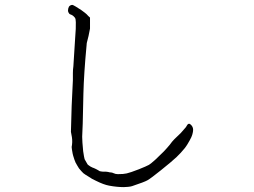

<svg xmlns="http://www.w3.org/2000/svg" viewBox="-20 -743 1040 785"><path d="M520 18Q514 20 503 21Q494 22 486 22Q458 22 426 16Q404 12 372 -4Q351 -14 350 -16Q341 -22 330.5 -28Q320 -34 312 -44Q302 -54 296 -66Q288 -78 284 -91Q278 -109 277 -115Q273 -137 273 -142Q277 -162 274 -182Q272 -190 270 -204Q270 -207 273 -310Q275 -364 278 -415Q278 -431 278 -444.5Q278 -458 280 -472Q283 -528 287 -583Q291 -632 290 -652Q290 -666 286 -671Q279 -679 276.5 -680Q274 -681 273 -682Q272 -683 268 -684L266 -685L264 -686Q262 -688 260 -692Q258 -696 258 -700Q258 -708 262 -716Q268 -723 276 -723Q278 -723 290 -716Q300 -710 312 -702Q330 -689 334 -685Q342 -676 346 -673Q347 -672 348 -671Q348 -669 348 -667V-657Q348 -632 348 -626Q345 -609 342 -596Q339 -585 337 -576Q334 -567 334 -558Q323 -442 321 -360Q318 -205 316 -184Q316 -177 317 -160Q318 -143 320 -125Q324 -98 326 -92Q329 -86 338 -71Q338 -70 350 -62Q354 -60 358 -58Q364 -56 366 -55Q366 -54 368 -54Q370 -53 372 -52Q372 -52 376 -50Q380 -48 383 -46Q386 -44 388 -43Q394 -42 397 -41.5Q400 -41 404 -41Q408 -41 414 -41Q418 -41 422 -40Q428 -38 433 -38Q438 -38 444 -35Q452 -31 462 -31Q486 -31 498 -34Q512 -37 548 -51Q578 -63 589 -69Q596 -73 616 -91Q629 -103 649 -123Q657 -131 674 -151Q683 -164 693 -174Q703 -184 719 -199Q729 -210 740 -223Q747 -235 748 -235Q753 -239 758 -235Q767 -228 769 -218Q771 -209 766 -192Q764 -184 755 -168Q744 -148 736 -138Q719 -117 702 -101Q683 -83 638 -47Q597 -14 583 -6Q571 1 520 18Z"/></svg>

Font: ToneOZ-Pinyin-Tsuipita-TC
Style: Regular
Weight: 400
Designer: ÂÆ£ÂøóÂáåJeffrey Xuan(jeffreyx@gmail.com, ToneOZ.com) ÈòøÂù§(cjkFonts)
Foundry: ToneOZ
Version: Version 0.24071